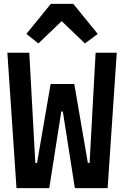

<svg xmlns="http://www.w3.org/2000/svg" viewBox="-20 -970 640 990"><path d="M358 -950 484 -795 418 -746 298 -861 178 -746 116 -795 242 -950ZM65 0 18 -698H131L153 -296L162 -130H171L241 -537H363L433 -130H442L451 -296L473 -698H582L535 0H366L304 -395H296L234 0Z"/></svg>

Font: IBM Plex Mono SmBld
Style: Regular
Weight: 600
Monospace: yes
Designer: Mike Abbink, Paul van der Laan, Pieter van Rosmalen
Foundry: Bold Monday
Version: Version 2.3